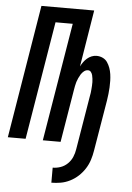

<svg xmlns="http://www.w3.org/2000/svg" viewBox="-62 -781 725 1055"><g transform="rotate(5 300.0 -253.5)"><path d="M262 228V145Q284 145 305.5 137.5Q327 130 344 113.5Q361 97 370 75.5Q379 54 382 33L431 -262Q433 -272 434.5 -282Q436 -292 436.5 -302Q437 -312 438 -322Q439 -332 438.5 -342Q438 -352 437 -361.5Q436 -371 433.5 -380.5Q431 -390 425 -397.5Q419 -405 409 -405Q397 -405 387 -397Q377 -389 370.5 -378.5Q364 -368 359 -357Q354 -346 350.5 -335Q347 -324 345 -312.5Q343 -301 341 -290L293 0H195L303 -652H208L100 0H2L123 -735H414L363 -422Q369 -434 377.5 -446Q386 -458 397 -467.5Q408 -477 421.5 -482.5Q435 -488 449 -488Q467 -488 483 -480.5Q499 -473 508.5 -459Q518 -445 524 -428.5Q530 -412 532.5 -394Q535 -376 535.5 -358Q536 -340 535 -321.5Q534 -303 532 -285Q530 -267 527 -248L480 33Q476 58 468 83.5Q460 109 445 132.5Q430 156 409.5 175Q389 194 364 206.5Q339 219 313 223.5Q287 228 262 228Z"/></g></svg>

Font: Iosevka Semibold Extended
Style: Italic
Weight: 600
Width: 7
Italic angle: -9°
Monospace: yes
Designer: Belleve Invis
Foundry: Belleve Invis
Version: Version 32.5.0; ttfautohint (v1.8.4)